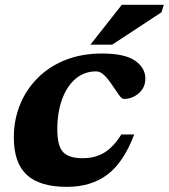

<svg xmlns="http://www.w3.org/2000/svg" viewBox="-20 -750 689 784"><path d="M372.5 -458.5Q324 -458.5 288.5 -428.2Q253 -398 233.5 -344.5Q214 -291 214 -221.5Q214 -154.5 237.5 -129.2Q261 -104 317.5 -104Q368 -104 405.8 -126.8Q443.5 -149.5 475.5 -201H528Q485 -87 418.5 -37Q352 13 253.5 13Q142.5 13 89.5 -35.8Q36.5 -84.5 36.5 -189Q36.5 -260 61.5 -322Q86.5 -384 133.5 -431.2Q180.5 -478.5 247 -505Q313.5 -531.5 396.5 -531.5Q490 -531.5 531.8 -502Q573.5 -472.5 573.5 -429.5Q573.5 -392.5 546.8 -369.2Q520 -346 485.5 -346Q477 -346 464.8 -363.5Q452.5 -381 437 -404Q421.5 -427.5 405.5 -443Q389.5 -458.5 372.5 -458.5ZM349 -567.5 477.5 -730.5H649L639.5 -700L438 -567.5Z"/></svg>

Font: Newsreader 6pt
Style: Bold Italic
Weight: 700
Italic angle: -17°
Designer: Hugues Gentile
Foundry: Production Type
Version: Version 1.003; ttfautohint (v1.8.3)